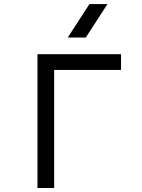

<svg xmlns="http://www.w3.org/2000/svg" viewBox="-20 -937 707 957"><path d="M166.7 -666.7H583.3V-588.5H250V0H166.7ZM317.7 -750 425.8 -916.7H515.6L407.6 -750Z"/></svg>

Font: Monoid
Style: Regular
Weight: 400
Width: 4
Monospace: yes
Designer: Andreas Larsen (@larsenwork)
Version: Version 0.61